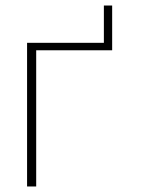

<svg xmlns="http://www.w3.org/2000/svg" viewBox="-20 -675 559 695"><path d="M78 0V-520H356V-655H386V-493H111V0Z"/></svg>

Font: Murecho ExtraLight
Style: Regular
Weight: 200
Designer: Neil Summerour
Foundry: Positype
Version: Version 1.010; ttfautohint (v1.8.3)